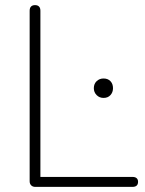

<svg xmlns="http://www.w3.org/2000/svg" viewBox="-20 -731 567 751"><path d="M118 0Q108 0 102 -6Q96 -12 96 -22V-689Q96 -700 101.5 -705.5Q107 -711 117 -711Q127 -711 132.5 -705.5Q138 -700 138 -689V-39H498Q509 -39 514.5 -34Q520 -29 520 -20Q520 -10 514.5 -5Q509 0 498 0ZM385 -348Q369 -348 358 -359Q347 -370 347 -386Q347 -403 358 -413.5Q369 -424 385 -424Q402 -424 412 -413.5Q422 -403 422 -386Q422 -370 412 -359Q402 -348 385 -348Z"/></svg>

Font: Nunito ExtraLight ExtraLight
Style: Regular
Weight: 250
Version: Version 3.602